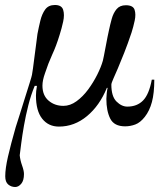

<svg xmlns="http://www.w3.org/2000/svg" viewBox="-20 -503 670 769"><path d="M41 246Q25 246 13 236Q1 226 1 203Q1 172 12 124Q23 76 43 6Q48 -9 58 -41Q68 -73 79 -108Q90 -143 98.5 -170Q107 -197 108 -203Q109 -207 112 -228.5Q115 -250 118.5 -278.5Q122 -307 125.5 -332Q129 -357 130 -367Q135 -393 141.5 -420Q148 -447 161 -465Q174 -483 200 -483Q227 -483 233 -463.5Q239 -444 233 -416.5Q227 -389 219 -364Q205 -318 189 -284Q173 -249 160 -209Q150 -181 150 -160Q150 -121 174.5 -100Q199 -79 234 -79Q261 -79 286.5 -97.5Q312 -116 333 -144.5Q354 -173 369.5 -204Q385 -235 392 -260Q393 -263 396 -278.5Q399 -294 403 -315Q407 -336 410.5 -354Q414 -372 416 -380Q421 -404 427.5 -427.5Q434 -451 447 -466.5Q460 -482 484 -482Q513 -482 519 -464Q525 -446 519.5 -420.5Q514 -395 507 -373Q492 -328 477.5 -291.5Q463 -255 452 -229Q443 -208 434.5 -189Q426 -170 426 -164Q426 -117 446.5 -96.5Q467 -76 490 -76Q529 -76 553 -100.5Q577 -125 588 -184H598Q598 -130 588.5 -94.5Q579 -59 560 -35Q542 -12 522 -4.5Q502 3 481 3Q437 3 421.5 -28Q406 -59 406 -107Q406 -116 407.5 -129.5Q409 -143 411 -151H408Q379 -80 328.5 -38Q278 4 216 4Q174 4 149 -27.5Q124 -59 124 -120Q124 -137 128 -159H119Q104 -123 93.5 -81.5Q83 -40 76 0Q69 40 65 71.5Q61 103 59 119Q61 139 68.5 160Q76 181 76 194Q76 220 65 233Q54 246 41 246Z"/></svg>

Font: Mulat Addis
Style: Regular
Weight: 400
Designer: Fasil fikreab
Version: Version 1.001; ttfautohint (v1.8.3)